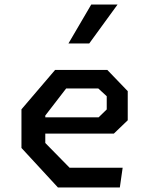

<svg xmlns="http://www.w3.org/2000/svg" viewBox="-20 -830 660 850"><path d="M236.5 0H510.5L523 -87.5H288L180.5 -197V-238.5H484L545.5 -297.5V-426.5L455 -520.5H224L75 -346V-175ZM180.5 -310.5V-318.5L273 -438.5H415L452.5 -404V-345.5L416.5 -310.5ZM283 -637.5 384 -810H500.5L375 -637.5Z"/></svg>

Font: Monaspace Krypton Medium
Style: Regular
Weight: 500
Designer: Riley Cran & the Lettermatic Team
Foundry: Lettermatic
Version: Version 1.101 (Monaspace Krypton)